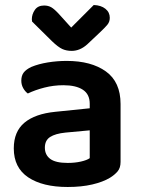

<svg xmlns="http://www.w3.org/2000/svg" viewBox="-20 -731 562 766"><path d="M250 -81Q279 -81 303 -86.5Q327 -92 338 -100V-211L241 -202Q201 -198 180 -184.5Q159 -171 159 -142Q159 -113 180.5 -97Q202 -81 250 -81ZM246 -488Q344 -488 402.5 -446Q461 -404 461 -316V-85Q461 -61 449 -47Q437 -33 419 -22Q391 -5 348 5Q305 15 250 15Q150 15 92.5 -23.5Q35 -62 35 -139Q35 -206 77.5 -241.5Q120 -277 201 -285L338 -299V-317Q338 -355 310.5 -373Q283 -391 233 -391Q194 -391 157 -381.5Q120 -372 91 -358Q80 -366 72.5 -379.5Q65 -393 65 -409Q65 -429 74.5 -441.5Q84 -454 105 -464Q134 -476 171 -482Q208 -488 246 -488ZM264 -621 354 -711Q383 -710 400.5 -696Q418 -682 418 -660Q418 -644 408.5 -632.5Q399 -621 381 -604L328 -554Q299 -528 266 -528Q245 -528 228.5 -535.5Q212 -543 187 -567L108 -645Q107 -649 107 -654Q107 -674 119 -691.5Q131 -709 156 -709Q172 -709 184.5 -702Q197 -695 217 -673Z"/></svg>

Font: Baloo 2 SemiBold
Style: Regular
Weight: 600
Designer: Sarang Kulkarni and Ek Type
Foundry: Ek Type
Version: Version 1.640;hotconv 1.0.111;makeotfexe 2.5.65597; ttfautoh